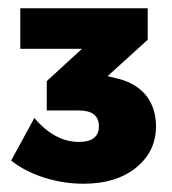

<svg xmlns="http://www.w3.org/2000/svg" viewBox="-20 -799 416 464"><path d="M331 -571C313 -591 289 -604 260 -610L240 -615L337 -703V-779H29V-681H178L93 -603V-532H171C203 -532 219 -519 219 -494C219 -469 203 -456 171 -456C132 -456 96 -475 63 -514L7 -411C28 -394 55 -380 86 -370C117 -360 149 -355 182 -355C235 -355 277 -368 309 -394C341 -420 357 -453 357 -494C357 -525 348 -550 331 -571Z"/></svg>

Font: Argentum Sans ExtraBold
Style: Regular
Weight: 800
Designer: Julieta Ulanovsky
Foundry: Julieta Ulanovsky
Version: Version 5.001;February 15, 2019;FontCreator 11.5.0.2425 64-b